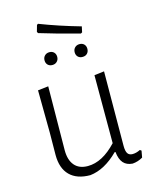

<svg xmlns="http://www.w3.org/2000/svg" viewBox="-115 -835 736 917"><g transform="rotate(-15 253.5 -376.5)"><path d="M483 -45 477 -12Q453 2 426 4Q397 2 381 -16Q365 -34 361 -71H357Q289 -3 217 5Q151 5 116 -30Q81 -65 81 -131L82 -240L80 -451L132 -457L129 -141Q129 -93 151.5 -66.5Q174 -40 217 -40Q289 -40 359 -115V-451L408 -457L406 -89Q406 -63 413.5 -51.5Q421 -40 438 -40Q456 -40 476 -50ZM151 -715 147 -722 156 -754 162 -758Q255 -722 361 -692L355 -664L348 -660Q225 -692 151 -715ZM147 -581Q147 -595 156 -604Q165 -613 179 -613Q193 -613 201.5 -604.5Q210 -596 210 -582Q210 -568 201 -559Q192 -550 178 -550Q164 -550 155.5 -558.5Q147 -567 147 -581ZM296 -581Q296 -595 305 -604Q314 -613 328 -613Q342 -613 350.5 -604.5Q359 -596 359 -582Q359 -568 350.5 -559Q342 -550 327 -550Q313 -550 304.5 -558.5Q296 -567 296 -581Z"/></g></svg>

Font: Luna Sans Light
Style: Regular
Weight: 300
Designer: Juan Pablo del Peral
Foundry: Huerta Tipografica
Version: Version 2.001; ttfautohint (v1.5)